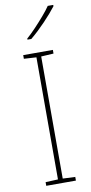

<svg xmlns="http://www.w3.org/2000/svg" viewBox="-104 -993 490 1033"><g transform="rotate(-10 141.5 -476.0)"><path d="M223 0H61V-20L129 -23V-690L61 -694V-714H223V-694L155 -690V-23L223 -20ZM267 -945Q241 -911 200 -868Q159 -825 119 -792H98V-798Q121 -818 147.5 -846Q174 -874 198.5 -902.5Q223 -931 237 -952H267Z"/></g></svg>

Font: Noto Sans Bengali UI Thin
Style: Regular
Weight: 100
Designer: Jelle Bosma - Monotype Design Team
Foundry: Monotype Imaging Inc.
Version: Version 2.003; ttfautohint (v1.8.4.7-5d5b)